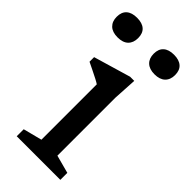

<svg xmlns="http://www.w3.org/2000/svg" viewBox="-237 -739 786 786"><g transform="rotate(45 156.0 -346.0)"><path d="M223 -500.5 217 -396.5V-61.5L295.5 -40.5V0H43V-40.5L124.5 -61.5V-382Q119 -386 104.2 -393.8Q89.5 -401.5 71.5 -410.2Q53.5 -419 38 -426.5V-453L199 -500.5ZM48.5 -578Q18.5 -578 2.5 -593.2Q-13.5 -608.5 -13.5 -635.5Q-13.5 -663 2.5 -677.2Q18.5 -691.5 48.5 -691.5Q79 -691.5 94.8 -677.2Q110.5 -663 110.5 -635.5Q110.5 -608.5 94.8 -593.2Q79 -578 48.5 -578ZM262.5 -578Q232.5 -578 216.5 -593.2Q200.5 -608.5 200.5 -635.5Q200.5 -663 216.5 -677.2Q232.5 -691.5 262.5 -691.5Q292.5 -691.5 308.5 -677.2Q324.5 -663 324.5 -635.5Q324.5 -608.5 308.5 -593.2Q292.5 -578 262.5 -578Z"/></g></svg>

Font: Newsreader 9pt
Style: Regular
Weight: 400
Designer: Hugues Gentile
Foundry: Production Type
Version: Version 1.003